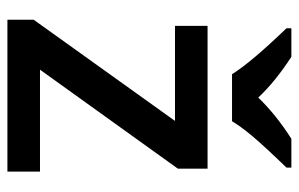

<svg xmlns="http://www.w3.org/2000/svg" viewBox="-164 -642 806 518"><g transform="rotate(90 239.0 -383.0)"><path d="M442.9 0H33.2V-70.8L306.2 -452.1H49.8V-540H435.1V-460L168 -87.9H442.9ZM432.1 -766.1V-752.9Q370.6 -689 345.5 -658.7Q320.3 -628.4 307.1 -606H180.2Q148.4 -657.2 56.2 -752.9V-766.1H133.3Q200.7 -722.2 243.2 -676.8Q290.5 -725.6 354.5 -766.1Z"/></g></svg>

Font: f0_41667          
Style: Regular
Weight: 600
Foundry: Ascender Corporation
Version: Version 1.10